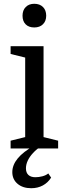

<svg xmlns="http://www.w3.org/2000/svg" viewBox="-20 -784 352 1014"><path d="M113 -480 36 -499V-540H210V-60L287 -41V0H36V-41L113 -60ZM99 -701Q99 -730 116 -747Q133 -764 161 -764Q190 -764 207 -747Q224 -730 224 -701Q224 -673 207 -656Q190 -639 161 -639Q132 -639 115.5 -655.5Q99 -672 99 -701ZM145 210Q100 210 72.5 186.5Q45 163 45 125Q45 50 159 -14H200Q173 4 154.5 24Q136 44 126.5 64.5Q117 85 117 105Q117 128 130 140Q143 152 167 152Q185 152 204 147Q223 142 235 132L250 154Q233 181 206 195.5Q179 210 145 210Z"/></svg>

Font: Domine
Style: Regular
Weight: 400
Designer: Pablo Impallari, Rodrigo Fuenzalida, Brenda Gallo
Foundry: Pablo Impallari, Rodrigo Fuenzalida, Brenda Gallo
Version: Version 2.000